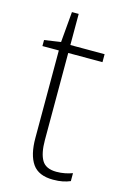

<svg xmlns="http://www.w3.org/2000/svg" viewBox="-106 -774 500 769"><g transform="rotate(15 144.0 -390.0)"><path d="M199 -90Q218 -90 235 -93.5Q252 -97 265 -102V-69Q251 -63 234 -59.5Q217 -56 194 -56Q134 -56 108.5 -92.5Q83 -129 83 -199V-562H15V-587L83 -597L94 -724H122V-595H264V-562H122V-201Q122 -146 138.5 -118Q155 -90 199 -90Z"/></g></svg>

Font: Noto Sans Malayalam UI SemiCondensed ExtraLight
Style: Regular
Weight: 200
Width: 4
Designer: Jelle Bosma - Monotype Design Team
Foundry: Monotype Imaging Inc.
Version: Version 2.104; ttfautohint (v1.8.4.7-5d5b)